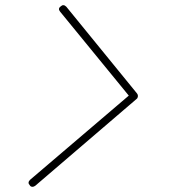

<svg xmlns="http://www.w3.org/2000/svg" viewBox="-20 -723 660 741"><path d="M512 -354V-351V-349Q511 -348 511 -346L510 -345V-344L507 -341L116 -6Q110 -2 106 -2Q98 -2 95 -8Q85 -18 96 -29L477 -354L212 -678Q202 -690 215 -699Q225 -708 236 -697L509 -362L511 -358L512 -357Z"/></svg>

Font: Quicksand
Style: Light Italic
Weight: 300
Italic angle: -12°
Designer: Andrew Paglinawan
Foundry: Andrew Paglinawan
Version: 1.002